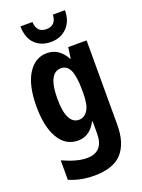

<svg xmlns="http://www.w3.org/2000/svg" viewBox="-183 -845 866 1170"><g transform="rotate(-20 250.0 -259.5)"><path d="M394 -764H316Q312 -694 249 -694Q187 -694 183 -764H105Q107 -688 146.5 -649.5Q186 -611 249 -611Q312 -611 353 -652Q394 -693 394 -764ZM166 -273Q166 -440 250 -440Q289 -440 307.5 -399.5Q326 -359 326 -270V-251Q326 -173 303.5 -140Q281 -107 248 -107Q166 -107 166 -273ZM217 245Q343 245 399 182.5Q455 120 455 1V-546H336L326 -475H323Q278 -556 200 -556Q123 -556 76.5 -482Q30 -408 30 -272Q30 -139 74.5 -64.5Q119 10 199 10Q276 10 317 -70H321V9Q321 129 213 129Q149 129 57 87V213Q99 231 139 238Q179 245 217 245Z"/></g></svg>

Font: Noto Sans Mono UI Condensed
Style: Bold
Weight: 700
Width: 3
Designer: Monotype Design team
Foundry: Monotype Imaging Inc.
Version: 1.000